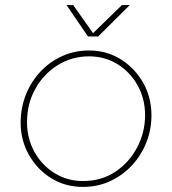

<svg xmlns="http://www.w3.org/2000/svg" viewBox="-20 -720 676 753"><path d="M305 13Q236 13 181 -21Q126 -55 93.5 -112.5Q61 -170 61 -239Q61 -297 81.5 -348.5Q102 -400 138.5 -439Q175 -478 224 -500Q273 -522 329 -522Q398 -522 453.5 -487.5Q509 -453 541.5 -395.5Q574 -338 574 -267Q574 -212 554 -161.5Q534 -111 498 -72Q462 -33 413 -10Q364 13 305 13ZM305 -10Q378 -10 432.5 -46.5Q487 -83 518 -142Q549 -201 549 -268Q549 -333 519.5 -385.5Q490 -438 440.5 -468.5Q391 -499 329 -499Q262 -499 206.5 -464.5Q151 -430 118.5 -371.5Q86 -313 86 -241Q86 -177 115 -124.5Q144 -72 194 -41Q244 -10 305 -10ZM325 -577 241 -700H267L345 -590L458 -700H489L365 -577Z"/></svg>

Font: MuseoModerno Thin Thin
Style: Italic
Weight: 250
Italic angle: -9°
Version: Version 1.003